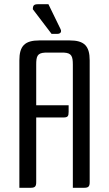

<svg xmlns="http://www.w3.org/2000/svg" viewBox="-20 -892 517 912"><path d="M281 -334C302 -334 306 -340 306 -361V-392H152V-585C152 -624 157 -640 193 -642H285C320 -640 326 -624 326 -585V0H379C400 0 406 -6 406 -27V-605C406 -674 380 -700 311 -700H167C98 -700 72 -674 72 -605V0H125C146 0 152 -6 152 -27V-334ZM225 -731H251C275 -731 271 -749 267 -755L210 -872H161C141 -872 136 -866 136 -848Z"/></svg>

Font: Rationale One
Style: Regular
Weight: 400
Designer: Cyreal (www.cyreal.org)
Foundry: Cyreal (www.cyreal.org)
Version: Version 1.001